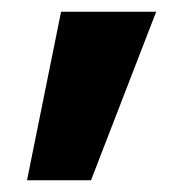

<svg xmlns="http://www.w3.org/2000/svg" viewBox="-20 -178 327 327"><path d="M84 -158C84 -158 26 129 26 129C26 129 135 129 135 129C135 129 246 -158 246 -158C246 -158 84 -158 84 -158Z"/></svg>

Font: Girnar Poppins
Style: Bold
Weight: 500
Designer: Ninad Kale (Devanagari), Jonny Pinhorn (Latin)
Foundry: Indian Type Foundry
Version: ""